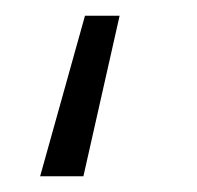

<svg xmlns="http://www.w3.org/2000/svg" viewBox="-20 -14 250 244"><path d="M31 210 88 6H132L86 210Z"/></svg>

Font: Geologica Cursive Thin
Style: Regular
Weight: 250
Designer: Sindre Bremnes, Frode Helland
Foundry: Monokrom Skriftforlag AS
Version: Version 1.010;gftools[0.9.28]